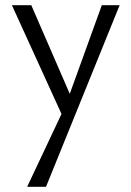

<svg xmlns="http://www.w3.org/2000/svg" viewBox="-20 -434 508 743"><path d="M443 -414 158 289H85L218 7L26 -414H101L250 -71L374 -414Z"/></svg>

Font: QiushuiShotai Bright
Style: Regular
Weight: 400
Designer: Christian Thalmann (Catharsis Fonts)
Version: Version 1.250;